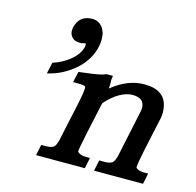

<svg xmlns="http://www.w3.org/2000/svg" viewBox="-94 -724 839 822"><g transform="rotate(15 325.0 -313.0)"><path d="M100 -400Q144 -414 177 -442Q210 -470 217 -502Q218 -508 218 -511Q218 -517 215 -517Q212 -517 210 -516L201 -514Q201 -513 200 -513H192Q167 -513 156 -526Q145 -539 145 -554Q145 -560 146 -567Q159 -626 217 -626Q235 -626 248 -617.5Q261 -609 268.5 -594.5Q276 -580 277 -568Q278 -556 278 -550Q278 -536 275 -520Q269 -490 252.5 -462.5Q236 -435 211.5 -413Q187 -391 156 -374.5Q125 -358 89 -350ZM365 -413 362 -390 363 -393Q363 -385 363 -376Q363 -367 362 -356Q432 -413 505 -413Q598 -413 610 -339V-340Q612 -327 612 -315Q612 -304 610 -293L577 -140Q564 -77 564 -62Q564 -61 564 -60Q573 -48 600 -48H619L609 0H392L402 -48H425Q450 -48 460 -56.5Q470 -65 476 -93L518 -291Q521 -303 521 -312Q521 -356 468 -356Q441 -356 411 -339Q381 -322 351 -288L319 -140Q305 -73 305 -62Q305 -62 305 -61Q309 -56 318.5 -52Q328 -48 342 -48H361L351 0H135L145 -48H166Q191 -48 200.5 -56.5Q210 -65 216 -93L250 -251Q258 -289 260.5 -306Q263 -323 263 -330Q263 -335 262 -337Q260 -343 228 -343H207L218 -391Q253 -395 280 -399Q307 -403 325 -408H324L336 -413Z"/></g></svg>

Font: New Athena Unicode
Style: Bold Italic
Weight: 700
Designer: J. Rusten 1997; rev. by R. Hancock 2001, 2002, rev. by D. Mastronarde 2002-2021
Foundry: Society for Classical Studies (formerly American Philological Association)
Version: Version 5.008